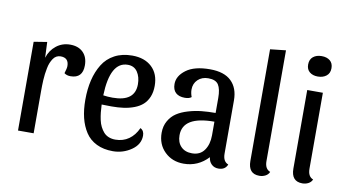

<svg xmlns="http://www.w3.org/2000/svg" viewBox="-73 -888 1962 1086"><g transform="rotate(10 908.0 -345.5)"><path d="M241.2 -455.1Q228 -455.1 217 -449Q206.1 -442.9 198.5 -431.4Q190.9 -419.9 185.3 -406.5Q179.7 -393.1 176.3 -374.8Q172.9 -356.4 170.7 -341.1Q168.5 -325.7 167.5 -305.4Q166.5 -285.2 166.3 -272.9Q166 -260.7 166 -244.1V0H76.2V-509.8L151.9 -522L155.8 -432.1Q169.4 -476.1 203.6 -502.9Q237.8 -529.8 283.2 -529.8Q330.6 -529.8 357.7 -502.7Q384.8 -475.6 384.8 -428.2Q384.8 -354 314.9 -354Q293 -354 278.8 -365.2Q288.1 -394 288.1 -407.2Q288.1 -455.1 241.2 -455.1Z M755.9 -133.8Q777.8 -123 777.8 -94.2Q777.8 -43.5 730 -10.7Q682.1 22 624 22Q570.3 22 530.3 2.4Q490.2 -17.1 466.8 -53Q443.4 -88.9 432.1 -134.8Q420.9 -180.7 420.9 -237.8Q420.9 -299.3 433.1 -350.6Q445.3 -401.9 470.5 -442.9Q495.6 -483.9 538.8 -506.8Q582 -529.8 639.6 -529.8Q710.9 -529.8 752.4 -490.7Q793.9 -451.7 793.9 -382.8Q793.9 -346.7 782.5 -319.3Q771 -292 751.5 -274.4Q731.9 -256.8 703.1 -245.8Q674.3 -234.9 642.8 -230.5Q611.3 -226.1 572.8 -226.1Q563.5 -226.1 543 -226.6Q522.5 -227.1 516.6 -227.1Q517.6 -202.6 519.8 -181.9Q522 -161.1 526.6 -139.6Q531.2 -118.2 539.6 -101.8Q547.9 -85.4 559.3 -72.3Q570.8 -59.1 588.1 -52Q605.5 -44.9 627 -44.9Q670.9 -44.9 703.9 -68.1Q736.8 -91.3 755.9 -133.8ZM624 -474.1Q522.9 -474.1 516.6 -279.8Q542 -275.9 570.8 -275.9Q698.7 -275.9 698.7 -375Q698.7 -417 679.7 -445.6Q660.6 -474.1 624 -474.1Z M1171.4 -40Q1113.3 22 1030.8 22Q964.8 22 921.6 -20.3Q878.4 -62.5 878.4 -128.9Q878.4 -167.5 895.3 -197Q912.1 -226.6 938.7 -244.1Q965.3 -261.7 1003.2 -272.9Q1041 -284.2 1078.6 -288.1Q1116.2 -292 1159.7 -292V-377.9Q1159.7 -429.2 1144 -453.6Q1128.4 -478 1085.4 -478Q1048.8 -478 1025.6 -455.8Q1002.4 -433.6 1002.4 -398.9Q1002.4 -378.4 1010.7 -356.9Q998.5 -346.2 972.7 -346.2Q939 -346.2 920.7 -363Q902.3 -379.9 902.3 -413.1Q902.3 -459.5 949.5 -494.6Q996.6 -529.8 1086.4 -529.8Q1168 -529.8 1208.7 -490.2Q1249.5 -450.7 1249.5 -379.9V-74.2Q1249.5 -28.8 1280.8 -17.1Q1268.1 15.1 1229.5 15.1Q1205.1 15.1 1189.5 -0.2Q1173.8 -15.6 1171.4 -40ZM1067.4 -43.9Q1113.8 -43.9 1137.7 -77.9Q1161.6 -111.8 1161.6 -164.1V-242.2Q980.5 -242.2 980.5 -132.8Q980.5 -91.8 1003.7 -67.9Q1026.9 -43.9 1067.4 -43.9Z M1490.2 -710V-74.2Q1490.2 -28.8 1521.5 -17.1Q1515.1 -1.5 1499.3 6.8Q1483.4 15.1 1464.4 15.1Q1400.4 15.1 1400.4 -59.1V-700.2Z M1695.3 -712.9Q1725.1 -712.9 1743.2 -698Q1761.2 -683.1 1761.2 -654.8Q1761.2 -626 1741.9 -610.6Q1722.7 -595.2 1692.4 -595.2Q1663.6 -595.2 1645.5 -610.1Q1627.4 -625 1627.4 -652.8Q1627.4 -682.1 1646.2 -697.5Q1665 -712.9 1695.3 -712.9ZM1737.3 -74.2Q1737.3 -28.3 1768.1 -17.1Q1761.7 -1.5 1746.1 6.8Q1730.5 15.1 1711.4 15.1Q1647.5 15.1 1647.5 -59.1V-509.8H1737.3Z"/></g></svg>

Font: Sansita Light
Style: Regular
Weight: 300
Designer: Pablo Cosgaya
Foundry: Omnibus-Type
Version: Version 1.006;hotconv 1.0.109;makeotfexe 2.5.65596